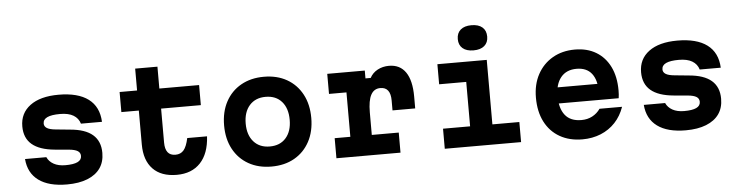

<svg xmlns="http://www.w3.org/2000/svg" viewBox="-51 -1124 5351 1391"><g transform="rotate(-5 2625.0 -428.0)"><path d="M255 -191Q269 -159 303 -140Q337 -121 388 -121Q447 -121 476.5 -135Q506 -149 506 -178Q506 -202 486 -214.5Q466 -227 422 -231L321 -240Q211 -250 156 -296.5Q101 -343 101 -428Q101 -524 175 -579Q249 -634 382 -634Q523 -634 598.5 -577.5Q674 -521 679 -411H526Q514 -451 478 -472.5Q442 -494 381 -494Q319 -494 288 -479.5Q257 -465 257 -435Q257 -414 277 -401.5Q297 -389 341 -385L442 -375Q553 -366 607.5 -319Q662 -272 662 -187Q662 -121 630 -75.5Q598 -30 536.5 -5.5Q475 19 388 19Q255 19 181.5 -35Q108 -89 100 -191Z M1114 -774V-615H1403V-469H1114V-222Q1114 -175 1132.5 -151Q1151 -127 1189 -127Q1227 -127 1249 -153Q1271 -179 1284 -240H1428Q1421 -115 1358 -48Q1295 19 1186 19Q1073 19 1012.5 -44Q952 -107 952 -222V-469H825V-615H952V-774Z M1875 19Q1780 19 1708.5 -21.5Q1637 -62 1597.5 -135.5Q1558 -209 1558 -307Q1558 -406 1597.5 -479.5Q1637 -553 1708.5 -593.5Q1780 -634 1875 -634Q1971 -634 2042 -593.5Q2113 -553 2152.5 -479.5Q2192 -406 2192 -307Q2192 -209 2152.5 -135.5Q2113 -62 2042 -21.5Q1971 19 1875 19ZM1875 -127Q1950 -127 1992.5 -175.5Q2035 -224 2035 -307Q2035 -391 1992.5 -439.5Q1950 -488 1875 -488Q1801 -488 1758 -439.5Q1715 -391 1715 -307Q1715 -224 1758 -175.5Q1801 -127 1875 -127Z M2335 -615H2608V-558H2646Q2665 -594 2702 -614Q2739 -634 2785 -634Q2865 -634 2906.5 -573.5Q2948 -513 2948 -396V-310H2783V-382Q2783 -479 2709 -479Q2663 -479 2640.5 -437.5Q2618 -396 2618 -310V-146H2814V0H2348V-146H2462V-469H2335Z M3136 -615H3495V-146H3691V0H3136V-146H3333V-469H3136ZM3406 -692Q3355 -692 3327 -716Q3299 -740 3299 -783Q3299 -827 3327 -851Q3355 -875 3406 -875Q3457 -875 3485 -851Q3513 -827 3513 -783Q3513 -740 3485 -716Q3457 -692 3406 -692Z M3957 -372H4334L4284 -311Q4284 -400 4247 -447Q4210 -494 4137 -494Q4063 -494 4023 -445Q3983 -396 3983 -311Q3983 -220 4022 -170.5Q4061 -121 4141 -121Q4185 -121 4220 -139.5Q4255 -158 4278 -191H4442Q4419 -125 4375 -78Q4331 -31 4270 -6Q4209 19 4136 19Q4042 19 3972 -21Q3902 -61 3864 -135Q3826 -209 3826 -311Q3826 -408 3865.5 -480.5Q3905 -553 3975 -593.5Q4045 -634 4137 -634Q4226 -634 4291 -595Q4356 -556 4391.5 -484Q4427 -412 4427 -311Q4427 -297 4426 -282Q4425 -267 4423 -255H3957Z M4755 -191Q4769 -159 4803 -140Q4837 -121 4888 -121Q4947 -121 4976.5 -135Q5006 -149 5006 -178Q5006 -202 4986 -214.5Q4966 -227 4922 -231L4821 -240Q4711 -250 4656 -296.5Q4601 -343 4601 -428Q4601 -524 4675 -579Q4749 -634 4882 -634Q5023 -634 5098.5 -577.5Q5174 -521 5179 -411H5026Q5014 -451 4978 -472.5Q4942 -494 4881 -494Q4819 -494 4788 -479.5Q4757 -465 4757 -435Q4757 -414 4777 -401.5Q4797 -389 4841 -385L4942 -375Q5053 -366 5107.5 -319Q5162 -272 5162 -187Q5162 -121 5130 -75.5Q5098 -30 5036.5 -5.5Q4975 19 4888 19Q4755 19 4681.5 -35Q4608 -89 4600 -191Z"/></g></svg>

Font: Martian Mono SemiExpanded SemiExpanded
Style: Bold
Weight: 700
Width: 6
Monospace: yes
Version: Version 1.000